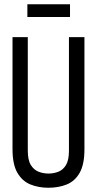

<svg xmlns="http://www.w3.org/2000/svg" viewBox="-20 -875 457 905"><path d="M39 -171V-700H111V-165Q111 -120 125.5 -97Q140 -74 162 -65.5Q184 -57 209 -57Q233 -57 255 -65.5Q277 -74 291 -97Q305 -120 305 -165V-700H378V-171Q378 -100 355.5 -60.5Q333 -21 294.5 -5.5Q256 10 208 10Q162 10 123.5 -5.5Q85 -21 62 -60.5Q39 -100 39 -171ZM109 -795V-855H310V-795Z"/></svg>

Font: Georama Condensed
Style: Regular
Weight: 400
Width: 3
Designer: Jean-Baptiste Levee
Foundry: Production Type
Version: Version 1.000